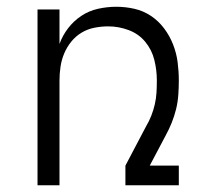

<svg xmlns="http://www.w3.org/2000/svg" viewBox="-20 -548 640 568"><path d="M91 0V-520H156V-418Q165 -443 181.5 -464.5Q198 -486 220.5 -501Q243 -516 270 -522Q297 -528 324 -528Q351 -528 377.5 -522Q404 -516 426.5 -501Q449 -486 465.5 -464Q482 -442 492 -416.5Q502 -391 505.5 -364Q509 -337 509 -310Q509 -289 507.5 -267.5Q506 -246 501 -225.5Q496 -205 488 -185Q480 -165 470 -147L423 -58H509V0H351V-58L412 -174Q421 -189 427.5 -205.5Q434 -222 438 -239.5Q442 -257 443 -274.5Q444 -292 444 -310Q444 -341 436.5 -371Q429 -401 409.5 -424.5Q390 -448 360.5 -459Q331 -470 300 -470Q280 -470 259.5 -466Q239 -462 221.5 -451.5Q204 -441 191 -425Q178 -409 170 -390Q162 -371 159 -350.5Q156 -330 156 -310V0Z"/></svg>

Font: Iosevka Light Extended
Style: Regular
Weight: 300
Width: 7
Monospace: yes
Designer: Belleve Invis
Foundry: Belleve Invis
Version: Version 32.5.0; ttfautohint (v1.8.4)